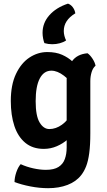

<svg xmlns="http://www.w3.org/2000/svg" viewBox="-20 -790 572 1031"><path d="M493 -437Q479 -425.5 472 -402.8Q465 -380 465 -354V-74.5Q465 -10.5 459.2 32.2Q453.5 75 442.5 103Q431.5 131 415.5 151Q389 185 343 202.8Q297 220.5 238.5 220.5Q192 220.5 143.2 211Q94.5 201.5 58 187.5Q58 164 67.2 136Q76.5 108 91 91.5Q122.5 106 158.8 114Q195 122 226.5 122Q270 122 294.2 106.5Q318.5 91 328.2 63.8Q338 36.5 338 2.5V-363Q338 -418.5 365 -458.8Q392 -499 450 -504Q463.5 -495 476.8 -474.8Q490 -454.5 493 -437ZM38 -247.5Q38 -334.5 65.8 -393Q93.5 -451.5 138.2 -481Q183 -510.5 234 -510.5Q280.5 -510.5 313.5 -495.8Q346.5 -481 369.5 -459.5Q392.5 -438 407 -416.5L387 -308Q359.5 -356 323.8 -383.2Q288 -410.5 256 -410.5Q215.5 -410.5 193.5 -368.5Q171.5 -326.5 171.5 -246.5Q171.5 -167.5 192.8 -132.2Q214 -97 245 -97Q280 -97 312.5 -120.2Q345 -143.5 365.5 -184L384 -89.5Q369 -64 343.5 -41.5Q318 -19 285 -4.8Q252 9.5 215 9.5Q155.5 9.5 116 -23Q76.5 -55.5 57.2 -113.5Q38 -171.5 38 -247.5ZM218.5 -558.5Q214.5 -568 211.5 -583.5Q208.5 -599 208.5 -613.5Q208.5 -667 245 -708.2Q281.5 -749.5 345 -770.5Q360 -765.5 370.8 -751.2Q381.5 -737 384.5 -718.5Q322.5 -681.5 322.5 -623.5Q322.5 -611 325.8 -597.8Q329 -584.5 335 -573Q321 -563 301.2 -557.8Q281.5 -552.5 260.5 -552.5Q250 -552.5 239.2 -554Q228.5 -555.5 218.5 -558.5Z"/></svg>

Font: Signika SemiBold
Style: Regular
Weight: 600
Designer: Anna Giedry
Foundry: Anna Giedry
Version: Version 2.001